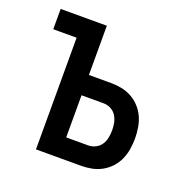

<svg xmlns="http://www.w3.org/2000/svg" viewBox="-99 -615 699 711"><g transform="rotate(20 250.0 -260.0)"><path d="M115 0V-440H23V-520H205V-326H292Q313 -326 334 -322Q355 -318 374 -307.5Q393 -297 407.5 -281Q422 -265 430.5 -246Q439 -227 442.5 -205.5Q446 -184 446 -163Q446 -142 442.5 -120.5Q439 -99 430.5 -80Q422 -61 407.5 -45Q393 -29 374 -18.5Q355 -8 334 -4Q313 0 292 0ZM292 -80Q307 -80 320.5 -87Q334 -94 342 -106Q350 -118 353 -133Q356 -148 356 -163Q356 -178 353 -192.5Q350 -207 342 -219.5Q334 -232 320.5 -239Q307 -246 292 -246H205V-80Z"/></g></svg>

Font: Iosevka Term Curly Medium
Style: Regular
Weight: 500
Designer: Belleve Invis
Foundry: Belleve Invis
Version: Version 32.3.0